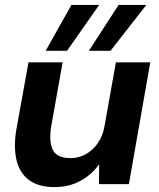

<svg xmlns="http://www.w3.org/2000/svg" viewBox="-20 -750 647 782"><path d="M202 12Q137 12 98.5 -16.5Q60 -45 47.5 -97Q35 -149 46 -219L96 -496H235L188 -232Q179 -172 195.5 -139Q212 -106 268 -106Q301 -106 329.5 -122Q358 -138 378.5 -167Q399 -196 406 -238L452 -496H592L505 0H383L384 -80H383Q353 -38 307 -13Q261 12 202 12ZM342 -543 463 -730H576L430 -543ZM166 -543 271 -730H384L253 -543Z"/></svg>

Font: DM Sans 28pt ExtraBold
Style: Italic
Weight: 800
Italic angle: -10°
Version: Version 4.004;gftools[0.9.30]